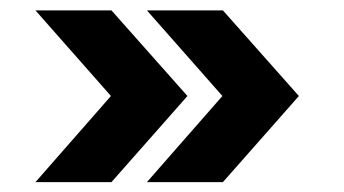

<svg xmlns="http://www.w3.org/2000/svg" viewBox="-20 -490 680 379"><path d="M270 -130.5 419 -300.5 270 -469.5H420L570 -300.5L420 -130.5ZM50 -130.5 199 -300.5 50 -469.5H200L350 -300.5L200 -130.5Z"/></svg>

Font: Urbanist Black
Style: Regular
Weight: 900
Designer: Corey Hu
Foundry: Corey Hu
Version: Version 1.330; ttfautohint (v1.8.4.7-5d5b)